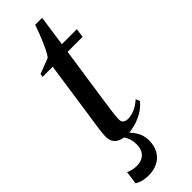

<svg xmlns="http://www.w3.org/2000/svg" viewBox="-296 -666 893 893"><g transform="rotate(-45 151.0 -219.5)"><path d="M161 -175.5Q157 -146.5 154.2 -126.8Q151.5 -107 150 -93.2Q148.5 -79.5 148.5 -68Q148.5 -52 157.8 -45.5Q167 -39 181 -39Q203 -39 226.5 -49.5Q250 -60 270.5 -79L279 -59Q258 -33.5 230.2 -18.2Q202.5 -3 175 3.8Q147.5 10.5 127.5 10.5Q90.5 10.5 68.8 -6.2Q47 -23 48.5 -59Q48.5 -67 50 -80.5Q51.5 -94 54 -111.8Q56.5 -129.5 59.5 -150.2Q62.5 -171 66 -193.5L104.5 -458.5H38L40.5 -474.5L117 -504Q127.5 -516.5 140.8 -544.2Q154 -572 166 -602.8Q178 -633.5 185 -654H230.5L209 -502.5H307.5L301 -458.5H202.5ZM62.5 215Q40.5 215 23 210Q5.5 205 -6.5 197.5L2.5 132.5Q14 138 27 141.2Q40 144.5 57 144.5Q78 144 93.2 135.8Q108.5 127.5 117 111.8Q125.5 96 125.5 73.5Q125.5 46 116 26Q106.5 6 90 -12.5L112 -14L117 -12.5Q142.5 9.5 161 37.2Q179.5 65 179.5 101Q179.5 136 165 161.8Q150.5 187.5 124 201.2Q97.5 215 62.5 215Z"/></g></svg>

Font: Merriweather 144pt
Style: Italic
Weight: 400
Italic angle: -7.8°
Version: Version 2.101